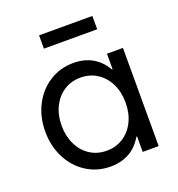

<svg xmlns="http://www.w3.org/2000/svg" viewBox="-130 -805 857 926"><g transform="rotate(-20 299.0 -342.5)"><path d="M282.2 13.7Q213.9 13.7 159.2 -21Q104.5 -55.7 73.2 -116.7Q42 -177.7 42 -252Q42 -327.1 73.2 -387.7Q104.5 -448.2 159.2 -482.9Q213.9 -517.6 282.2 -517.6Q345.7 -517.6 391.1 -486.3Q436.5 -455.1 460.4 -395.5Q484.4 -335.9 484.4 -252L434.6 -424.8H496.1V-79.1H434.6L484.4 -252Q484.4 -168 460.4 -108.4Q436.5 -48.8 391.1 -17.6Q345.7 13.7 282.2 13.7ZM454.1 -252Q454.1 -306.6 433.1 -349.1Q412.1 -391.6 375 -415.5Q337.9 -439.5 290 -439.5Q242.2 -439.5 205.1 -415.5Q168 -391.6 147 -349.1Q126 -306.6 126 -252Q126 -198.2 147 -155.3Q168 -112.3 205.1 -88.4Q242.2 -64.5 290 -64.5Q337.9 -64.5 375 -88.4Q412.1 -112.3 433.1 -154.8Q454.1 -197.3 454.1 -252ZM450.2 0V-101.6L471.7 -252L450.2 -385.7V-503.9H532.2V0ZM446.3 -630.9H172.9V-699.2H446.3Z"/></g></svg>

Font: Wanted Sans Variable
Style: Regular
Weight: 400
Designer: Original Design by Kil Hyung-jin and Kang Hanbin, Wanted Lab, Inc; Hangeul from Source Han Sans by Jang Soo-young and Ka
Foundry: Wanted Lab, Inc.
Version: Version 1.003;Glyphs 3.2 (3227)